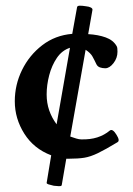

<svg xmlns="http://www.w3.org/2000/svg" viewBox="-20 -665 469 675"><path d="M169 -12Q156 -15 150 -17Q144 -19 144 -22L160 -119Q99 -142 65.5 -195Q32 -248 32 -309Q32 -367 57.5 -419Q83 -471 128.5 -506Q174 -541 234 -546L251 -640Q252 -645 261 -645Q270 -645 282 -643Q293 -642 299.5 -638.5Q306 -635 305 -630L290 -545Q325 -543 351.5 -533.5Q378 -524 390 -503Q392 -500 392.5 -494.5Q393 -489 393 -483Q393 -461 379 -443Q365 -425 350 -425Q340 -425 331.5 -428Q323 -431 319 -439Q312 -454 305 -466.5Q298 -479 281 -490L227 -185Q238 -181 248 -178Q258 -175 265 -175Q297 -174 322 -182Q347 -190 366 -206Q371 -210 377 -206Q383 -202 389 -192Q396 -181 397 -174.5Q398 -168 393 -165Q350 -139 324 -126.5Q298 -114 276.5 -110.5Q255 -107 223 -107H213L197 -14Q196 -10 186.5 -10.5Q177 -11 169 -12ZM179 -228 226 -497Q198 -488 180 -461.5Q162 -435 153 -400.5Q144 -366 144 -333Q144 -303 153 -277Q162 -251 179 -228Z"/></svg>

Font: Junicode VF
Style: Regular
Weight: 400
Designer: Peter S. Baker
Version: Version 2.213